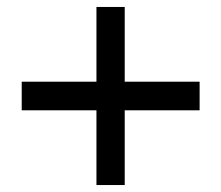

<svg xmlns="http://www.w3.org/2000/svg" viewBox="-20 -592 642 557"><path d="M341.8 -55.2V-272H559.1V-355H341.8V-571.8H259.8V-355H43V-272H259.8V-55.2Z"/></svg>

Font: Hack Dev
Style: Regular
Weight: 400
Designer: Christopher Simpkins
Foundry: Christopher Simpkins
Version: Version 2.0315